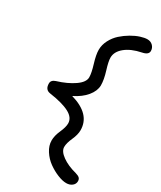

<svg xmlns="http://www.w3.org/2000/svg" viewBox="-260 -895 1045 1246"><g transform="rotate(30 262.5 -272.0)"><path d="M463.9 264.2Q436 264.2 398.7 249Q361.3 233.9 326.7 209Q292 184.1 268.1 147Q244.1 109.9 244.1 70.8Q244.1 35.6 263.2 -7.1Q282.2 -49.8 282.2 -77.1Q282.2 -120.6 231.9 -147.2Q181.6 -173.8 83 -188Q43.9 -193.8 43.9 -240.2Q43.9 -265.6 75.2 -275.9Q150.4 -298.8 200.7 -333.7Q251 -368.7 251 -404.8Q251 -436.5 232.9 -495.6Q214.8 -554.7 214.8 -590.8Q214.8 -628.4 233.4 -664.1Q252 -699.7 280.3 -725.1Q308.6 -750.5 341.6 -769.8Q374.5 -789.1 404.5 -798.6Q434.6 -808.1 455.1 -808.1Q480 -808.1 496.1 -792Q512.2 -775.9 512.2 -752.9Q512.2 -724.6 466.8 -715.8Q392.6 -700.7 349.4 -665.3Q306.2 -629.9 306.2 -585Q306.2 -557.1 324.5 -498.5Q342.8 -439.9 342.8 -397Q341.8 -355.5 308.6 -314.9Q275.4 -274.4 215.8 -245.1Q374 -199.7 374 -79.1Q374 -46.4 355 -4.2Q335.9 38.1 335.9 66.9Q335.9 99.1 378.4 129.6Q420.9 160.2 485.8 176.8Q506.8 182.6 515.9 191.4Q524.9 200.2 524.9 215.8Q524.9 236.3 507.8 250.2Q490.7 264.2 463.9 264.2Z"/></g></svg>

Font: Shantell Sans Normal
Style: Regular
Weight: 400
Designer: Stephen Nixon, Anya Danilova, Shantell Martin
Foundry: Arrow Type
Version: Version 1.006;[559af2be0]